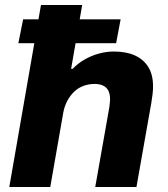

<svg xmlns="http://www.w3.org/2000/svg" viewBox="-20 -744 669 764"><path d="M17 0 143 -724H307L263 -470H269Q289 -491 315.5 -506.5Q342 -522 372.5 -530.5Q403 -539 433 -539Q482 -539 516.5 -523.5Q551 -508 570 -477.5Q589 -447 589 -400Q589 -385 587 -368.5Q585 -352 582 -334L523 0H359L415 -317Q416 -326 417 -334Q418 -342 418 -349Q418 -370 411 -383.5Q404 -397 390 -403.5Q376 -410 356 -410Q334 -410 313 -402.5Q292 -395 276 -380Q260 -365 248.5 -344Q237 -323 232 -297L180 0ZM53 -572 72 -667H460L442 -572Z"/></svg>

Font: Archivo SemiBold ExtraBold
Style: Italic
Weight: 800
Italic angle: -10°
Version: Version 2.001